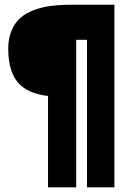

<svg xmlns="http://www.w3.org/2000/svg" viewBox="-20 -798 538 818"><path d="M304.7 0H184.6V-389.2Q96.7 -398.9 55.9 -447.3Q15.1 -495.6 15.1 -590.8Q15.1 -634.3 29.1 -667.5Q43 -700.7 66.4 -721.4Q89.8 -742.2 124.8 -755.1Q159.7 -768.1 198 -772.9Q236.3 -777.8 284.2 -777.8H467.3V0H350.6V-628.4H304.7Z"/></svg>

Font: Anton
Style: Regular
Weight: 400
Designer: Vernon Adams, Tural Alisoy
Foundry: Vernon Adams
Version: Version 2.300